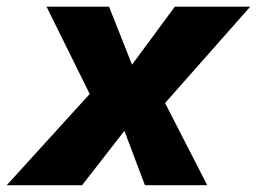

<svg xmlns="http://www.w3.org/2000/svg" viewBox="-72 -547 759 567"><path d="M-52.2 0 192.9 -269.5 65.4 -527.3H250L317.9 -356L444.3 -527.3H667L415.5 -242.7L540 0H356L295.4 -160.6L170.4 0Z"/></svg>

Font: Schibsted Grotesk Black
Style: Italic
Weight: 900
Italic angle: -12°
Designer: Bakken & Baeck AS, Henrik Kongsvoll
Foundry: Schibsted ASA
Version: Version 1.100;gftools[0.9.25]